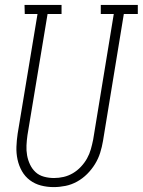

<svg xmlns="http://www.w3.org/2000/svg" viewBox="-20 -755 582 783"><path d="M199 8Q172 8 147 1.5Q122 -5 102 -20Q82 -35 69.5 -57Q57 -79 51.5 -104.5Q46 -130 47 -156.5Q48 -183 52 -210L133 -698H81L80 -735H231V-698H174L92 -204Q89 -183 88 -162Q87 -141 90.5 -121.5Q94 -102 102.5 -84Q111 -66 125 -53Q139 -40 159 -34.5Q179 -29 200 -29Q220 -29 239.5 -33.5Q259 -38 277 -48.5Q295 -59 310 -75Q325 -91 335 -109Q345 -127 350.5 -146.5Q356 -166 360 -186L444 -698H391V-735H542V-698H485L400 -180Q396 -156 388.5 -132Q381 -108 367.5 -86Q354 -64 335.5 -45.5Q317 -27 294.5 -14.5Q272 -2 247.5 3Q223 8 199 8Z"/></svg>

Font: Iosevka Curly Slab Extralight
Style: Italic
Weight: 200
Italic angle: -9°
Monospace: yes
Designer: Belleve Invis
Foundry: Belleve Invis
Version: Version 22.1.2; ttfautohint (v1.8.4)